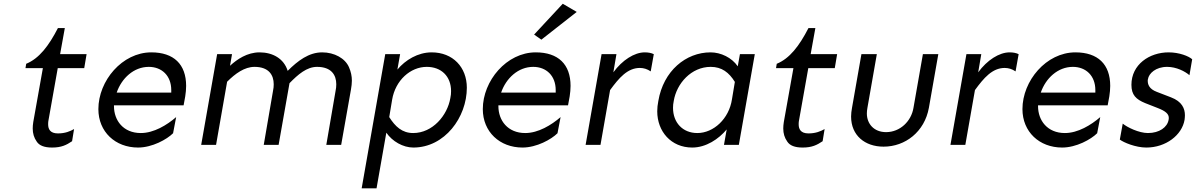

<svg xmlns="http://www.w3.org/2000/svg" viewBox="-20 -780 6440 1034"><path d="M292 -628.9C242.2 -532.2 190.4 -464.8 121.1 -436.5L117.2 -413.1H210.9L159.2 -123C157.2 -110.4 156.2 -98.6 156.2 -87.9C156.2 -61.5 163.1 -38.1 177.7 -17.6C191.4 3.9 218.8 14.6 260.7 14.6C310.5 14.6 337.9 1 368.2 -19.5L378.9 -85C358.4 -73.2 331.1 -61.5 292 -61.5C249 -61.5 239.3 -85.9 239.3 -110.4C239.3 -115.2 239.3 -121.1 240.2 -127L291 -413.1H433.6L446.3 -488.3H303.7L329.1 -628.9Z M781.2 -419.9C851.6 -419.9 902.3 -372.1 902.3 -294.9V-281.2H608.4C634.8 -358.4 700.2 -419.9 781.2 -419.9ZM794.9 -498C637.7 -498 509.8 -344.7 509.8 -192.4C509.8 -70.3 600.6 14.6 723.6 14.6C799.8 14.6 878.9 -29.3 912.1 -62.5L928.7 -149.4C878.9 -106.4 808.6 -63.5 738.3 -63.5C643.6 -63.5 593.8 -131.8 593.8 -208V-212.9H968.8L977.5 -260.7C980.5 -280.3 982.4 -298.8 982.4 -317.4C982.4 -433.6 916 -498 794.9 -498Z M1149.4 -488.3 1063.5 0H1143.6L1203.1 -339.8C1247.1 -383.8 1296.9 -419.9 1350.6 -419.9C1427.7 -419.9 1454.1 -376 1454.1 -326.2C1454.1 -315.4 1453.1 -302.7 1450.2 -290L1400.4 0H1480.5L1539.1 -332C1585 -378.9 1631.8 -419.9 1687.5 -419.9C1764.6 -419.9 1791 -376 1791 -326.2C1791 -315.4 1790 -302.7 1787.1 -290L1737.3 0H1817.4L1870.1 -297.9C1873 -314.5 1875 -331.1 1875 -345.7C1875 -370.1 1870.1 -393.6 1859.4 -418C1838.9 -465.8 1781.2 -498 1714.8 -498C1643.6 -498 1584 -453.1 1529.3 -398.4C1508.8 -464.8 1448.2 -498 1377.9 -498C1311.5 -498 1256.8 -460.9 1218.8 -425.8L1229.5 -488.3Z M2278.3 -419.9C2356.4 -419.9 2409.2 -369.1 2409.2 -289.1C2409.2 -277.3 2408.2 -264.6 2405.3 -252C2389.6 -158.2 2309.6 -63.5 2205.1 -63.5C2145.5 -63.5 2108.4 -98.6 2076.2 -149.4L2091.8 -243.2C2109.4 -347.7 2190.4 -419.9 2278.3 -419.9ZM2304.7 -498C2230.5 -498 2163.1 -457 2120.1 -405.3L2134.8 -488.3H2054.7L1927.7 234.4H2007.8L2060.5 -65.4C2092.8 -18.6 2150.4 14.6 2206.1 14.6C2375 14.6 2494.1 -148.4 2494.1 -307.6C2494.1 -418 2418.9 -498 2304.7 -498Z M2851.6 -419.9C2921.9 -419.9 2972.7 -372.1 2972.7 -294.9V-281.2H2678.7C2705.1 -358.4 2770.5 -419.9 2851.6 -419.9ZM2865.2 -498C2708 -498 2580.1 -344.7 2580.1 -192.4C2580.1 -70.3 2670.9 14.6 2793.9 14.6C2870.1 14.6 2949.2 -29.3 2982.4 -62.5L2999 -149.4C2949.2 -106.4 2878.9 -63.5 2808.6 -63.5C2713.9 -63.5 2664.1 -131.8 2664.1 -208V-212.9H3039.1L3047.9 -260.7C3050.8 -280.3 3052.7 -298.8 3052.7 -317.4C3052.7 -433.6 2986.3 -498 2865.2 -498ZM2895.5 -566.4 3085.9 -715.8 3010.7 -759.8 2856.4 -593.8Z M3219.7 -488.3 3133.8 0H3213.9L3265.6 -294.9C3313.5 -360.4 3359.4 -414.1 3425.8 -414.1C3446.3 -414.1 3465.8 -408.2 3484.4 -395.5L3501 -488.3C3487.3 -495.1 3470.7 -498 3452.1 -498C3396.5 -498 3331.1 -456.1 3283.2 -390.6L3299.8 -488.3Z M3807.6 -419.9C3867.2 -419.9 3906.2 -389.6 3937.5 -338.9L3921.9 -245.1C3906.2 -140.6 3823.2 -63.5 3735.4 -63.5C3656.2 -63.5 3604.5 -120.1 3604.5 -199.2C3604.5 -210.9 3605.5 -223.6 3608.4 -236.3C3624 -331.1 3703.1 -419.9 3807.6 -419.9ZM3806.6 -498C3673.8 -498 3552.7 -398.4 3525.4 -236.3C3521.5 -216.8 3519.5 -198.2 3519.5 -180.7C3519.5 -72.3 3593.8 14.6 3708 14.6C3782.2 14.6 3850.6 -31.2 3893.6 -83L3878.9 0H3959L4044.9 -488.3H3964.8L3953.1 -422.9C3920.9 -469.7 3862.3 -498 3806.6 -498Z M4334 -628.9C4284.2 -532.2 4232.4 -464.8 4163.1 -436.5L4159.2 -413.1H4252.9L4201.2 -123C4199.2 -110.4 4198.2 -98.6 4198.2 -87.9C4198.2 -61.5 4205.1 -38.1 4219.7 -17.6C4233.4 3.9 4260.7 14.6 4302.7 14.6C4352.5 14.6 4379.9 1 4410.2 -19.5L4420.9 -85C4400.4 -73.2 4373 -61.5 4334 -61.5C4291 -61.5 4281.2 -85.9 4281.2 -110.4C4281.2 -115.2 4281.2 -121.1 4282.2 -127L4333 -413.1H4475.6L4488.3 -488.3H4345.7L4371.1 -628.9Z M4950.2 -488.3 4899.4 -199.2C4887.7 -127 4827.1 -68.4 4752 -68.4C4686.5 -68.4 4648.4 -113.3 4648.4 -168.9C4648.4 -177.7 4649.4 -188.5 4651.4 -199.2L4702.1 -488.3H4619.1L4568.4 -199.2C4565.4 -182.6 4563.5 -167 4563.5 -152.3C4563.5 -50.8 4637.7 9.8 4738.3 9.8C4855.5 9.8 4959 -70.3 4982.4 -199.2L5033.2 -488.3Z M5184.6 -488.3 5098.6 0H5178.7L5230.5 -294.9C5278.3 -360.4 5324.2 -414.1 5390.6 -414.1C5411.1 -414.1 5430.7 -408.2 5449.2 -395.5L5465.8 -488.3C5452.1 -495.1 5435.5 -498 5417 -498C5361.3 -498 5295.9 -456.1 5248 -390.6L5264.6 -488.3Z M5757.8 -419.9C5828.1 -419.9 5878.9 -372.1 5878.9 -294.9V-281.2H5585C5611.3 -358.4 5676.8 -419.9 5757.8 -419.9ZM5771.5 -498C5614.3 -498 5486.3 -344.7 5486.3 -192.4C5486.3 -70.3 5577.1 14.6 5700.2 14.6C5776.4 14.6 5855.5 -29.3 5888.7 -62.5L5905.3 -149.4C5855.5 -106.4 5785.2 -63.5 5714.8 -63.5C5620.1 -63.5 5570.3 -131.8 5570.3 -208V-212.9H5945.3L5954.1 -260.7C5957 -280.3 5959 -298.8 5959 -317.4C5959 -433.6 5892.6 -498 5771.5 -498Z M6273.4 -498C6169.9 -498 6073.2 -432.6 6073.2 -323.2C6073.2 -268.6 6097.7 -245.1 6147.5 -224.6L6214.8 -198.2C6257.8 -181.6 6274.4 -166 6274.4 -145.5C6274.4 -142.6 6274.4 -138.7 6273.4 -134.8C6266.6 -94.7 6223.6 -63.5 6162.1 -63.5C6113.3 -63.5 6049.8 -94.7 6026.4 -114.3L6010.7 -28.3C6031.2 -12.7 6095.7 14.6 6153.3 14.6C6258.8 14.6 6345.7 -52.7 6359.4 -134.8C6360.4 -143.6 6361.3 -151.4 6361.3 -159.2C6361.3 -195.3 6345.7 -233.4 6286.1 -255.9L6210 -285.2C6168 -300.8 6161.1 -326.2 6161.1 -344.7C6161.1 -347.7 6161.1 -350.6 6162.1 -353.5C6167 -384.8 6204.1 -419.9 6265.6 -419.9C6315.4 -419.9 6362.3 -395.5 6385.7 -375L6400.4 -460.9C6381.8 -477.5 6331.1 -498 6273.4 -498Z"/></svg>

Font: Sen-gleads
Style: Italic
Weight: 400
Designer: Kosal Sen, Philatype
Foundry: Philatype
Version: Version 1.004; ttfautohint (v1.8.3)